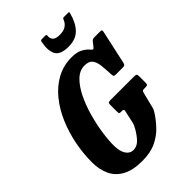

<svg xmlns="http://www.w3.org/2000/svg" viewBox="-286 -1089 1213 1213"><g transform="rotate(-45 321.0 -482.0)"><path d="M367.5 -400H578Q590.5 -400 596.2 -396.8Q602 -393.5 602 -380V-319Q602 -306 596.2 -303Q590.5 -300 577 -300H568.5Q556 -300 553.2 -295.8Q550.5 -291.5 547.5 -281L522 -179.5Q518.5 -166 514.5 -158.8Q510.5 -151.5 504.5 -142.5Q480.5 -105.5 446.2 -69.2Q412 -33 361.5 -9Q311 15 237.5 15Q154.5 15 103.8 -12.8Q53 -40.5 29.8 -90Q6.5 -139.5 6.5 -205Q6.5 -283 22.2 -362.8Q38 -442.5 69 -514.8Q100 -587 145.8 -643.2Q191.5 -699.5 251.5 -732.2Q311.5 -765 385.5 -765Q431.5 -765 459.2 -749.8Q487 -734.5 500 -718.5Q510.5 -704.5 516.5 -704.2Q522.5 -704 533.5 -719L551.5 -742Q559.5 -752.5 576.5 -752.5H625Q637 -752.5 640.2 -749.8Q643.5 -747 641.5 -736.5L593 -514Q590 -500.5 585.8 -495.2Q581.5 -490 567 -490H507.5Q492 -490 489.5 -494.5Q487 -499 486 -510Q484 -559 479.8 -595Q475.5 -631 459.5 -650.8Q443.5 -670.5 405.5 -670.5Q362 -670.5 326.2 -636Q290.5 -601.5 263 -545.8Q235.5 -490 216.8 -424.5Q198 -359 188.5 -295.5Q179 -232 179 -183.5Q179 -130.5 197.8 -102Q216.5 -73.5 247 -73.5Q278 -73.5 301.8 -97Q325.5 -120.5 348 -159Q353.5 -169 357.8 -177.5Q362 -186 366 -201L383.5 -281Q386.5 -293 383.5 -296.5Q380.5 -300 368 -300H361.5Q347.5 -300 346.2 -305.2Q345 -310.5 345 -324V-381Q345 -393.5 350.2 -396.8Q355.5 -400 367.5 -400ZM419.5 -825Q345.5 -825 326 -863.8Q306.5 -902.5 320.5 -969.5Q322.5 -979 334 -979H366Q374 -979 373.5 -971Q370.5 -946.5 383.5 -932Q396.5 -917.5 433 -917.5Q467.5 -917.5 487 -930.5Q506.5 -943.5 515.5 -964.5Q518.5 -971.5 520.2 -975.2Q522 -979 531 -979H567Q574.5 -979 575.5 -976.8Q576.5 -974.5 574.5 -967Q558 -901.5 521.5 -863.2Q485 -825 419.5 -825Z"/></g></svg>

Font: Besley* Condensed
Style: Bold Italic
Weight: 700
Width: 3
Italic angle: -13°
Designer: Owen Earl
Foundry: indestructible type*
Version: Version 3.000; ttfautohint (v1.8.3)